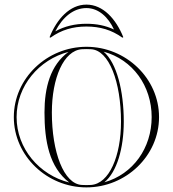

<svg xmlns="http://www.w3.org/2000/svg" viewBox="-20 -808 750 833"><path d="M355 -692.9C413.5 -692.9 463.8 -678.5 511 -644.6L515 -646.6C482.9 -726.3 427 -788 355 -788C283 -788 227.1 -726.3 195 -646.6L199 -644.6C246.2 -678.5 296.5 -692.9 355 -692.9ZM355 -704.9C305.6 -704.9 260.6 -694.4 219.8 -672C252.2 -734.5 299.2 -773 355 -773C407.8 -772.8 449.8 -733.7 474.5 -680C437.1 -697.5 398.3 -704.9 355 -704.9ZM40 -300C40 -131.6 183.9 5 355 5C526.1 5 670 -131.6 670 -300C670 -468.4 526.1 -605 355 -605C183.9 -605 40 -468.4 40 -300ZM505 -280C505 -130.7 453.8 -11.1 375 -5.6C368.4 -5.2 361.7 -5 355 -5C348.3 -5 341.6 -5.2 335 -5.6C256.7 -9.7 205 -147.7 205 -320C205 -469.3 256.2 -588.9 335 -594.4C341.6 -594.8 348.3 -595 355 -595C361.7 -595 368.4 -594.8 375 -594.4C453.3 -590.3 505 -452.3 505 -280ZM277.4 -583C198.2 -525.5 173 -427.7 173 -320C173 -196.6 193.4 -82.7 280.5 -16.2C150.6 -48.6 52 -163.8 52 -300C52 -435.1 149 -549.5 277.4 -583ZM429.5 -583.8C555.9 -549.6 638 -435 638 -300C638 -166.2 557.6 -52.4 432.6 -17C487.6 -61.9 517 -165.7 517 -280C517 -413.5 486.7 -535.1 429.5 -583.8Z"/></svg>

Font: Sortefax
Style: Medium
Weight: 500
Designer: gluk
Foundry: gluk
Version: Version 0.261